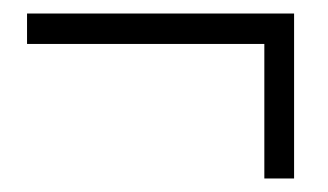

<svg xmlns="http://www.w3.org/2000/svg" viewBox="-20 -393 485 284"><path d="M20 -373H415V-129H371V-328H20Z"/></svg>

Font: Phudu Light Black
Style: Regular
Weight: 900
Version: Version 1.005;gftools[0.9.23]